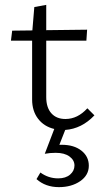

<svg xmlns="http://www.w3.org/2000/svg" viewBox="-20 -527 420 789"><path d="M248 7 224 68H234Q284 68 314.5 92Q345 116 345 154Q345 193 309.5 217.5Q274 242 222 242Q167 242 130 209L146 182Q179 206 219 206Q250 206 268 190.5Q286 175 286 153Q286 131 265.5 116Q245 101 209 101Q185 101 164 105L203 3Q161 -7 136.5 -39Q112 -71 112 -118V-360H25L30 -401L113 -402L121 -498L170 -507V-403L338 -405L335 -360H170V-128Q170 -85 191 -61.5Q212 -38 249 -38Q299 -38 339 -82L368 -53Q316 2 248 7Z"/></svg>

Font: Ysabeau Semilight
Style: Regular
Weight: 300
Designer: Christian Thalmann (Catharsis Fonts)
Version: Version 0.003